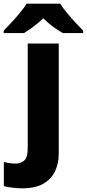

<svg xmlns="http://www.w3.org/2000/svg" viewBox="-79 -786 473 1046"><path d="M42 240Q18 240 -10.5 236.5Q-39 233 -58 228V96Q-41 101 -26.5 103Q-12 105 7 105Q34 105 53 88.5Q72 72 72 22V-549H241V53Q241 103 221.5 145.5Q202 188 158.5 214Q115 240 42 240ZM249 -766Q263 -743 286 -715.5Q309 -688 332.5 -662.5Q356 -637 374 -619V-606H263Q237 -621 209.5 -641Q182 -661 157 -686Q130 -661 104.5 -642Q79 -623 52 -606H-59V-619Q-40 -638 -16.5 -663.5Q7 -689 29.5 -716Q52 -743 66 -766Z"/></svg>

Font: Noto Sans ExtraBold
Style: Regular
Weight: 800
Designer: Monotype Design Team
Foundry: Monotype Imaging Inc.
Version: Version 2.007